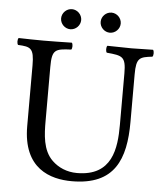

<svg xmlns="http://www.w3.org/2000/svg" viewBox="-56 -855 773 914"><g transform="rotate(5 330.5 -398.0)"><path d="M172 -523C172 -606 187 -611 264 -614C270 -620 270 -641 264 -647C217 -646 168 -645 129 -645C90 -645 49 -646 10 -647C4 -641 4 -620 10 -614C70 -611 87 -606 87 -523V-233C87 -29 219 10 321 10C526 10 575 -117 575 -295V-523C575 -603 592 -607 652 -614C658 -620 658 -641 652 -647C614 -646 573 -645 550 -645C529 -645 480 -646 434 -647C428 -641 428 -620 434 -614C509 -607 526 -604 526 -523V-277C526 -165 511 -31 342 -31C294 -31 253 -49 223 -78C174 -125 172 -201 172 -266ZM203 -758C203 -732 225 -710 251 -710C277 -710 299 -732 299 -758C299 -784 277 -806 251 -806C225 -806 203 -784 203 -758ZM392 -758C392 -732 414 -710 440 -710C466 -710 488 -732 488 -758C488 -784 466 -806 440 -806C414 -806 392 -784 392 -758Z"/></g></svg>

Font: Libertinus Serif
Style: Regular
Weight: 400
Designer: Philipp H. Poll, Khaled Hosny
Foundry: Caleb Maclennan
Version: Version 7.050;RELEASE